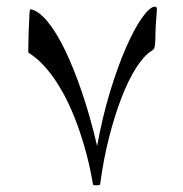

<svg xmlns="http://www.w3.org/2000/svg" viewBox="-20 -485 556 582"><path d="M455.6 -457Q455.6 -455.1 455.1 -447Q454.6 -439 453.6 -428Q452.6 -417 451.9 -404.5Q451.2 -392.1 451.2 -381.3Q451.2 -365.2 450.4 -356.2Q449.7 -347.2 448.5 -342Q447.3 -336.9 444.8 -334.7Q442.4 -332.5 438.5 -330.1Q416 -315.9 392.3 -278.8Q368.7 -241.7 348.1 -188.2Q327.6 -134.8 310.5 -68.1Q293.5 -1.5 283.7 72.8Q283.7 76.7 274.4 76.7Q268.6 76.7 265.4 76.4Q262.2 76.2 261.7 72.8Q251 10.7 236.3 -39.3Q221.7 -89.4 205.8 -129.2Q189.9 -168.9 173.6 -199Q157.2 -229 141.6 -250.5Q105.5 -301.3 66.9 -324.7Q65.4 -328.1 65.7 -332.5Q65.9 -336.9 65.9 -345.7Q65.9 -353 66.2 -362.8Q66.4 -372.6 66.9 -389.2Q68.4 -419.4 69.1 -438.2Q69.8 -457 72.8 -457Q96.7 -452.6 123.5 -420.4Q150.4 -388.2 177 -333.3Q203.6 -278.3 228.8 -204.3Q253.9 -130.4 274.4 -42.5Q290 -128.9 313.2 -205.6Q336.4 -282.2 361.6 -339.8Q386.7 -397.5 410.6 -431.2Q434.6 -464.8 449.7 -464.8Q453.1 -464.8 454.3 -462.6Q455.6 -460.4 455.6 -457Z"/></svg>

Font: Accordance
Style: Italic
Weight: 400
Italic angle: -11°
Version: Version 1.2 (build January 31, 2020) Miklal Software Solutio